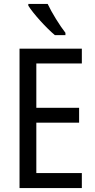

<svg xmlns="http://www.w3.org/2000/svg" viewBox="-20 -963 488 983"><path d="M224 -943H125V-934C150 -893 219 -818 261 -783H315V-795C286 -832 245 -898 224 -943ZM399 0V-77H166V-335H385V-411H166V-638H399V-714H80V0Z"/></svg>

Font: Noto Sans Gujarati Condensed
Style: Regular
Weight: 400
Width: 3
Designer: Jelle Bosma - Monotype Design Team, Universal Thirst
Foundry: Monotype Imaging Inc.
Version: Version 2.106